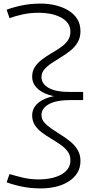

<svg xmlns="http://www.w3.org/2000/svg" viewBox="-20 -882 595 1069"><path d="M208 167Q152 167 105 157.5Q58 148 17 133L33 87Q69 98 109.5 107.5Q150 117 198 117Q228 117 258 111.5Q288 106 314 93.5Q340 81 356 60.5Q372 40 372 10Q372 -18 357 -38.5Q342 -59 317.5 -76Q293 -93 265.5 -109.5Q238 -126 213.5 -144Q189 -162 174 -185.5Q159 -209 159 -240Q159 -275 183.5 -300.5Q208 -326 251.5 -339.5Q295 -353 352 -353V-340Q295 -340 251.5 -354Q208 -368 183.5 -394Q159 -420 159 -454Q159 -486 174 -509Q189 -532 213.5 -550.5Q238 -569 265.5 -585Q293 -601 317.5 -618Q342 -635 357 -656Q372 -677 372 -705Q372 -735 356 -755Q340 -775 314 -787.5Q288 -800 258 -805.5Q228 -811 198 -811Q150 -811 109.5 -802.5Q69 -794 33 -781L17 -828Q58 -843 105 -852.5Q152 -862 208 -862Q248 -862 287 -853Q326 -844 358 -825.5Q390 -807 409 -778Q428 -749 428 -708Q428 -673 412.5 -646.5Q397 -620 372 -600Q347 -580 319.5 -563.5Q292 -547 267.5 -530.5Q243 -514 227 -495.5Q211 -477 211 -453Q211 -415 252 -392Q293 -369 376 -370H443V-325H376Q293 -325 252 -302Q211 -279 211 -241Q211 -218 227 -200Q243 -182 267.5 -165Q292 -148 319.5 -131Q347 -114 372 -93.5Q397 -73 412.5 -47Q428 -21 428 14Q428 54 409 83Q390 112 358 131Q326 150 287 158.5Q248 167 208 167Z"/></svg>

Font: BioRhyme SemiExpanded Light
Style: Regular
Weight: 300
Width: 6
Designer: Aoife Mooney
Foundry: Aoife Mooney Type
Version: Version 1.600;gftools[0.9.33]